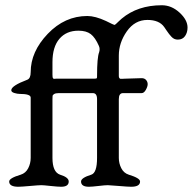

<svg xmlns="http://www.w3.org/2000/svg" viewBox="-20 -710 735 732"><path d="M180 -426Q180 -420 180.5 -416.5Q181 -413 182.5 -411.5Q184 -410 184.5 -409.5Q185 -409 188.5 -409.5Q192 -410 193 -410H333Q346 -410 348 -411Q350 -412 350 -417Q350 -419 350 -420Q350 -491 358 -511Q362 -524 357 -535Q343 -567 326 -580Q309 -593 279 -593Q233 -593 206.5 -562Q180 -531 180 -473ZM334 -355H204Q192 -355 186.5 -351.5Q181 -348 180.5 -345Q180 -342 180 -332V-108Q180 -54 209 -44Q242 -34 242 -18Q242 2 213 2Q201 2 173 -1Q145 -4 138 -4Q128 -4 94.5 -1Q61 2 50 2Q15 2 15 -18Q15 -31 59 -44Q78 -50 87.5 -68.5Q97 -87 97 -108V-338Q97 -352 55 -352Q46 -352 34.5 -355.5Q23 -359 23 -366Q23 -383 84 -406Q97 -411 97 -435Q97 -513 162 -581Q227 -649 313 -649Q343 -649 384 -630Q414 -615 416 -615Q418 -615 422 -618.5Q426 -622 432.5 -628.5Q439 -635 444 -639Q505 -690 597 -690Q634 -690 664.5 -662Q695 -634 695 -605Q695 -586 685.5 -572.5Q676 -559 658 -559Q651 -559 645 -561.5Q639 -564 633.5 -570Q628 -576 624.5 -580.5Q621 -585 614.5 -594.5Q608 -604 606 -607Q587 -634 542 -634Q494 -634 463.5 -590.5Q433 -547 433 -498V-420Q433 -415 435 -412.5Q437 -410 439 -409.5Q441 -409 446.5 -409.5Q452 -410 455 -410L520 -412Q531 -412 537 -405Q543 -398 543 -389Q543 -380 536 -367.5Q529 -355 520 -355H449Q433 -355 433 -332V-108Q433 -87 442.5 -68.5Q452 -50 471 -44Q514 -31 514 -18Q514 2 480 2Q468 2 433 -1Q398 -4 391 -4Q381 -4 355.5 -1Q330 2 319 2Q289 2 289 -18Q289 -32 328 -44Q350 -51 350 -108V-332Q350 -355 334 -355Z"/></svg>

Font: EB Garamond 08
Style: Regular
Weight: 400
Version: Version 0.016 ; ttfautohint (v1.5)